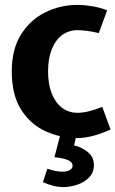

<svg xmlns="http://www.w3.org/2000/svg" viewBox="-20 -550 471 783"><path d="M296 13Q226.5 13 165.2 -15Q104 -43 66 -103Q28 -163 28 -259Q28 -349.5 66 -409.8Q104 -470 165.2 -500Q226.5 -530 296 -530Q323 -530 355 -524.8Q387 -519.5 417 -508L383 -415Q359 -421 335.8 -424Q312.5 -427 296 -427Q260 -427 233 -406.8Q206 -386.5 191 -348.8Q176 -311 176 -259Q176 -206.5 191 -168.8Q206 -131 233 -110.5Q260 -90 296 -90Q317 -90 341 -95.8Q365 -101.5 397 -114L431 -22Q392 -4 357.5 4.5Q323 13 296 13ZM236 213Q219 213 199 208.2Q179 203.5 155 193L173 138Q192 144.5 206.5 147.2Q221 150 236 150Q253.5 150 264.8 143.5Q276 137 276 126Q276 111 256.8 102.8Q237.5 94.5 202 91L225 3L293 -3L282 43Q312 49.5 337.5 69.8Q363 90 363 123Q363 153 344 173Q325 193 295.8 203Q266.5 213 236 213Z"/></svg>

Font: Expletus Sans
Style: Bold
Weight: 700
Version: Version 7.500